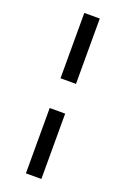

<svg xmlns="http://www.w3.org/2000/svg" viewBox="-152 -711 578 883"><g transform="rotate(20 137.5 -269.5)"><path d="M99.1 -196.8H174.8V123H99.1ZM174.8 -342.3H99.1V-662.1H174.8Z"/></g></svg>

Font: PT Astra Sans
Style: Italic
Weight: 400
Italic angle: -16°
Designer: A.Korolkova, I. Chaeva
Foundry: ParaType Ltd
Version: Version 1.001; ttfautohint (v1.6)